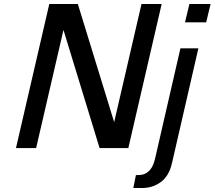

<svg xmlns="http://www.w3.org/2000/svg" viewBox="-20 -742 1075 962"><path d="M479 0 298 -592 161 0H60L227 -722H370L552 -130L689 -722H790L623 0ZM929 -722H1035L1013 -630H907ZM661 135H673Q693 135 707.5 128Q722 121 732 109Q742 97 748.5 80.5Q755 64 759 44L884 -500H974L842 74Q827 140 786 170Q745 200 692 200H648Z"/></svg>

Font: Perun
Style: Italic
Weight: 400
Italic angle: -12°
Foundry: Copyright (c) Stefan Peev, Context Ltd, 2016
Version: Version 1.027